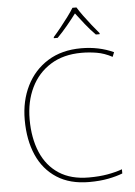

<svg xmlns="http://www.w3.org/2000/svg" viewBox="-62 -996 739 1052"><g transform="rotate(-5 307.0 -469.5)"><path d="M405 -699Q305 -699 234.5 -655Q164 -611 127 -534.5Q90 -458 90 -360Q90 -257 123 -179Q156 -101 222 -58Q288 -15 386 -15Q444 -15 489 -23Q534 -31 570 -44V-21Q537 -8 491 1Q445 10 386 10Q280 10 208 -36.5Q136 -83 99.5 -166Q63 -249 63 -360Q63 -464 104 -546.5Q145 -629 221.5 -676.5Q298 -724 405 -724Q502 -724 583 -687L573 -662Q530 -685 488 -692Q446 -699 405 -699ZM399 -949Q411 -929 431 -901.5Q451 -874 473 -846.5Q495 -819 513 -798V-792H492Q464 -820 436.5 -854.5Q409 -889 388 -917Q367 -889 338.5 -854.5Q310 -820 282 -792H261V-798Q280 -819 302 -846.5Q324 -874 344.5 -901.5Q365 -929 377 -949Z"/></g></svg>

Font: Noto Sans Thin
Style: Regular
Weight: 100
Designer: Monotype Design Team
Foundry: Monotype Imaging Inc.
Version: Version 2.007